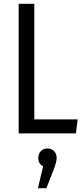

<svg xmlns="http://www.w3.org/2000/svg" viewBox="-20 -708 443 1019"><path d="M162.1 -688V-74.2H392.1L382.8 0H79.1V-688ZM259.8 205.1 226.1 291H181.2L209 174.8Q183.1 160.2 183.1 130.9Q183.1 108.4 196.8 94.2Q210.4 80.1 231.9 80.1Q253.4 80.1 267.1 94.2Q280.8 108.4 280.8 130.9Q280.8 153.3 259.8 205.1Z"/></svg>

Font: Fira Sans Compressed Book
Style: Regular
Weight: 350
Width: 1
Designer: Carrois Corporate & Edenspiekermann AG
Foundry: Carrois Corporate GbR & Edenspiekermann AG
Version: Version 4.203;PS 004.203;hotconv 1.0.88;makeotf.lib2.5.64775